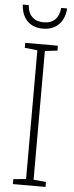

<svg xmlns="http://www.w3.org/2000/svg" viewBox="-61 -936 372 967"><g transform="rotate(5 125.5 -452.5)"><path d="M238 -905H208C204 -856 177 -825 126 -825C76 -825 47 -855 44 -905H14C18 -832 61 -793 125 -793C192 -793 234 -836 238 -905ZM208 0V-25L145 -31V-682L208 -689V-714H43V-689L107 -682V-31L43 -25V0Z"/></g></svg>

Font: Noto Sans Condensed ExtraLight
Style: Regular
Weight: 200
Width: 3
Designer: Monotype Design Team
Foundry: Monotype Imaging Inc.
Version: Version 2.013